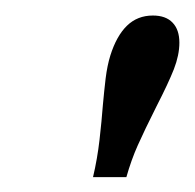

<svg xmlns="http://www.w3.org/2000/svg" viewBox="-20 -609 255 251"><path d="M114.5 -471.8Q116.1 -489.5 118.1 -506.5Q120.2 -523.4 124.2 -536.3Q132.3 -562.1 146 -575.4Q159.7 -588.7 179.8 -588.7Q196.8 -588.7 205.6 -579.4Q214.5 -570.2 214.5 -553.2Q214.5 -537.1 207.3 -518.5Q200 -500 184.7 -470.2Q168.5 -437.9 160.1 -419Q151.6 -400 145.2 -377.4H101.6Q107.3 -401.6 110.1 -426.2Q112.9 -450.8 114.5 -471.8Z"/></svg>

Font: Playfair Micro SmCond SmLight
Style: Italic
Weight: 360
Width: 4
Italic angle: -15.6°
Designer: Claus Eggers Sørensen
Foundry: Claus Eggers Sørensen
Version: Version 2.203;Glyphs 3.3 (3326)